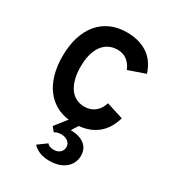

<svg xmlns="http://www.w3.org/2000/svg" viewBox="-183 -629 884 974"><g transform="rotate(30 259.0 -142.0)"><path d="M257.8 238.8Q221.7 238.8 197.5 228.3Q173.3 217.8 158.2 201.2L209 164.1Q214.8 171.4 224.4 175.3Q233.9 179.2 248 179.2Q270.5 179.2 284.2 167Q297.9 154.8 297.9 134.8Q297.9 116.2 282.5 104Q267.1 91.8 244.1 91.8Q220.2 91.8 204.1 102.1L184.1 77.1L237.8 8.8Q193.8 3.4 159.2 -17.1Q124.5 -37.6 100.1 -71.3Q75.7 -105 62.7 -151.4Q49.8 -197.8 49.8 -254.9Q49.8 -317.9 65.4 -367.7Q81.1 -417.5 110.1 -451.9Q139.2 -486.3 180.4 -504.6Q221.7 -522.9 272.9 -522.9Q344.2 -522.9 393.8 -491.2Q443.4 -459.5 465.8 -391.1L367.2 -356.9Q356 -386.2 333 -404.5Q310.1 -422.9 276.9 -422.9Q247.6 -422.9 225.1 -411.1Q202.6 -399.4 187.3 -377.7Q171.9 -356 163.8 -325Q155.8 -293.9 155.8 -254.9Q155.8 -215.8 163.8 -184.8Q171.9 -153.8 186.8 -132.3Q201.7 -110.8 223.4 -99.4Q245.1 -87.9 272.9 -87.9Q308.1 -87.9 333.3 -107.4Q358.4 -127 369.1 -163.1L467.8 -131.8Q449.2 -66.4 406.2 -30.8Q363.3 4.9 297.9 11.2L273.9 49.8Q303.2 49.8 324 56.9Q344.7 64 358.2 75.7Q371.6 87.4 377.7 103Q383.8 118.7 383.8 136.2Q383.8 158.7 375 177.5Q366.2 196.3 349.9 210Q333.5 223.6 310.1 231.2Q286.6 238.8 257.8 238.8Z"/></g></svg>

Font: Overpass
Style: Regular
Weight: 400
Designer: Delve Withrington
Foundry: Delve Fonts
Version: Version 1.001